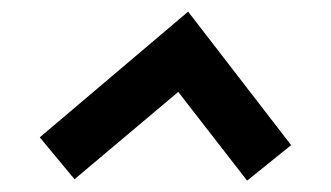

<svg xmlns="http://www.w3.org/2000/svg" viewBox="-20 -768 582 338"><path d="M111.2 -452.5 293.8 -606.2 415 -450 492.5 -512.5 311.2 -747.5 50 -526.2Z"/></svg>

Font: Cambay
Style: Bold Italic
Weight: 700
Italic angle: -11°
Designer: Pooja Saxena
Foundry: Pooja Saxena
Version: Version 1.006;PS 001.006;hotconv 1.0.70;makeotf.lib2.5.58329